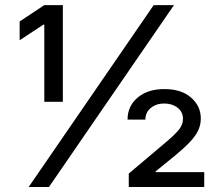

<svg xmlns="http://www.w3.org/2000/svg" viewBox="-20 -748 886 768"><path d="M157.2 -340.8V-649.4H153.3L58.6 -586.9V-662.1L157.2 -727.5H231.4V-340.8ZM94.7 0 594.7 -727.5H675.8L175.8 0ZM495.1 0V-53.7L646.5 -181.6Q680.7 -210.4 696.3 -230.2Q711.9 -250 711.9 -272.5Q711.9 -300.3 690.2 -317.1Q668.5 -334 636.7 -334Q605 -334 583.3 -316.2Q561.5 -298.3 561.5 -269.5H490.2Q490.2 -324.2 531.2 -358.2Q572.3 -392.1 637.7 -391.6Q704.1 -392.1 743.7 -358.2Q783.2 -324.2 783.2 -274.4Q783.2 -249 772.9 -226.8Q762.7 -204.6 740.2 -180.7Q717.8 -156.7 680.7 -126L602.5 -62.5V-59.6H796.9V0Z"/></svg>

Font: GitLab Sans
Style: Regular
Weight: 400
Designer: Rasmus Andersson
Foundry: Modifications by GitLab B.V., manufactured by rsms
Version: Version 4.000;git-c8fb6b7